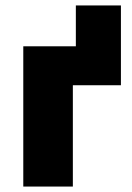

<svg xmlns="http://www.w3.org/2000/svg" viewBox="-20 -685 484 705"><path d="M258.5 -372V-665H424V-372ZM65.5 0V-515H424V-372H247.5V0Z"/></svg>

Font: Geologica ExtraBold
Style: Regular
Weight: 800
Designer: Sindre Bremnes, Frode Helland
Foundry: Monokrom Skriftforlag AS
Version: Version 1.010;gftools[0.9.28]